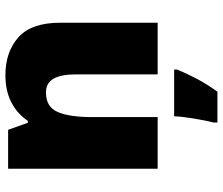

<svg xmlns="http://www.w3.org/2000/svg" viewBox="-77 -526 824 710"><g transform="rotate(-90 335.0 -171.0)"><path d="M412 -563Q498 -563 552 -515Q606 -467 606 -360V0H415V-302Q415 -357 399 -385Q383 -413 348 -413Q294 -413 275.5 -369Q257 -325 257 -242V0H66V-553H210L236 -480H243Q269 -519 311.5 -541Q354 -563 412 -563ZM433 72Q416 112 398 146Q380 180 351 221H237V207Q245 175 252 132Q259 89 260 61H433Z"/></g></svg>

Font: Noto Kufi Arabic Black
Style: Regular
Weight: 900
Designer: Monotype Design Team, David Williams, Khaled Hosny
Foundry: Google LLC
Version: Version 2.109; ttfautohint (v1.8.4.7-5d5b)